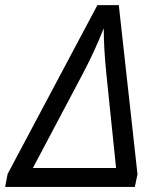

<svg xmlns="http://www.w3.org/2000/svg" viewBox="-47 -733 625 753"><path d="M359.9 -622.1Q325.2 -534.2 278.8 -445.8L82 -74.2H408.2L370.1 -443.8Q359.9 -543.5 359.9 -622.1ZM335 -712.9H418.9L492.2 -49.8L481.9 0H-26.9L-17.1 -50.8Z"/></svg>

Font: OpenSans-Italic
Style: Italic
Weight: 400
Italic angle: -12°
Foundry: Ascender Corporation
Version: Version 1.10